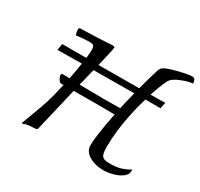

<svg xmlns="http://www.w3.org/2000/svg" viewBox="-163 -995 1263 1211"><g transform="rotate(30 468.5 -390.0)"><path d="M876 -89Q877 -85 877 -78Q877 -53 851.5 -33.5Q826 -14 788.5 -4Q751 6 718 6Q662 6 619 -18Q576 -42 572 -81Q569 -107 579 -179Q589 -251 606 -334Q568 -335 477 -335Q367 -335 308 -334Q252 -94 235 -24Q233 -14 229.5 -11Q226 -8 217 -7Q176 -5 162 -2.5Q148 0 132 7L126 5L144 -43Q177 -129 196 -187.5Q215 -246 234 -334H217Q207 -334 196.5 -350.5Q186 -367 186 -381Q186 -387 189.5 -389Q193 -391 203 -391Q207 -391 217 -390.5Q227 -390 246 -390Q259 -457 267 -509L90 -507L98 -554H273Q278 -588 278 -614Q278 -637 270 -644.5Q262 -652 238 -652Q221 -652 192 -649.5Q163 -647 146 -644Q142 -652 139.5 -663.5Q137 -675 137 -683Q137 -696 149 -696Q296 -700 332 -703Q368 -706 375 -706Q394 -706 394 -698Q394 -691 383.5 -645Q373 -599 368 -579L362 -554Q565 -554 658 -555Q677 -629 701 -706Q707 -727 719 -735Q740 -751 811 -769Q882 -787 909 -787Q927 -787 932 -776Q937 -765 937 -750Q911 -750 862 -731Q813 -712 797 -692Q777 -668 740 -556Q794 -556 846 -558L837 -513H727Q704 -435 695 -389Q665 -249 665 -134Q665 -98 670.5 -81Q676 -64 690 -57.5Q704 -51 735 -51Q783 -51 816 -61.5Q849 -72 876 -89ZM492 -385Q578 -385 617 -386Q625 -426 647 -512Q545 -512 351 -510L321 -387Q413 -385 492 -385Z"/></g></svg>

Font: Charmonman
Style: Bold
Weight: 700
Designer: Ekaluck Peanpanawate
Foundry: Cadson Demak Co.,Ltd.
Version: Version 1.000; ttfautohint (v1.6)